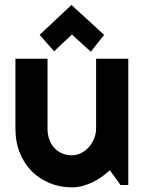

<svg xmlns="http://www.w3.org/2000/svg" viewBox="-20 -766 602 795"><path d="M435.1 -61Q418.9 -46.4 400.6 -33.4Q382.3 -20.5 362.3 -11Q342.3 -1.5 321 4.2Q299.8 9.8 277.8 9.8Q229.5 9.8 187 -7.3Q144.5 -24.4 112.5 -55.9Q80.6 -87.4 62.3 -132.6Q43.9 -177.7 43.9 -233.9V-522.9H176.8V-233.9Q176.8 -207.5 184.8 -186.8Q192.9 -166 206.5 -151.9Q220.2 -137.7 238.5 -130.4Q256.8 -123 277.8 -123Q298.3 -123 316.7 -132.6Q335 -142.1 348.6 -157.7Q362.3 -173.3 370.1 -193.1Q377.9 -212.9 377.9 -233.9V-522.9H511.2V0H479ZM144 -621.6 275.9 -745.6 411.1 -621.6 356 -551.8 277.8 -623 204.1 -553.7Z"/></svg>

Font: Righteous
Style: Regular
Weight: 400
Version: Version 1.000